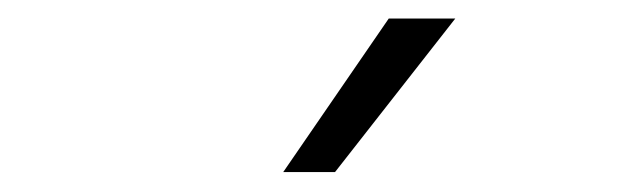

<svg xmlns="http://www.w3.org/2000/svg" viewBox="-20 -818 660 202"><path d="M332.5 -637 459 -798.5H389L278 -637Z"/></svg>

Font: Monaspace Neon Var ExtraLight
Style: Regular
Weight: 200
Designer: Riley Cran and the Lettermatic Team
Version: Version 1.200 (Monaspace Neon Var)